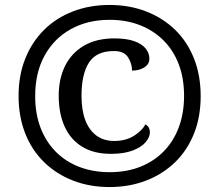

<svg xmlns="http://www.w3.org/2000/svg" viewBox="-20 -745 885 775"><path d="M422 10Q342 10 275 -16Q208 -42 158.5 -90Q109 -138 82 -206Q55 -274 55 -358Q55 -441 82 -508.5Q109 -576 158 -624.5Q207 -673 274.5 -699Q342 -725 422 -725Q502 -725 569.5 -699Q637 -673 686.5 -625Q736 -577 763 -509Q790 -441 790 -357Q790 -273 763 -205.5Q736 -138 686.5 -90Q637 -42 569.5 -16Q502 10 422 10ZM427.5 -124Q358 -124 311 -153.2Q264 -182.3 240.5 -235.1Q217 -287.8 217 -358.4Q217 -427 242.7 -479Q268.4 -530.9 318.7 -560.5Q369 -590 441.6 -590Q490 -590 521 -579.2Q552 -568.4 567.5 -549.7Q583 -531 583 -508Q583 -486 562.5 -473Q542 -460 513 -460Q513 -488 497 -513.5Q481 -539 440 -539Q368.6 -539 338.8 -492Q309 -445 309 -357.9Q309 -300.2 324.5 -259.6Q340 -219 369.6 -197.5Q399.2 -176 441 -176Q488 -176 521 -197Q554 -218 567 -243Q585 -233 585 -211Q585 -191 567.6 -170.8Q550.2 -150.6 515 -137.3Q479.7 -124 427.5 -124ZM422.5 -50Q491 -50 545.8 -71.7Q600.7 -93.3 640.5 -133.7Q680.3 -174 701.6 -231.1Q723 -288.2 723 -358.1Q723 -429 701.5 -485.5Q680 -542 640 -581.9Q600.1 -621.7 545 -643.4Q489.9 -665 422.7 -665Q334 -665 266.2 -627.5Q198.5 -590.1 160.2 -521Q122 -452 122 -356.7Q122 -284.9 144.2 -227.9Q166.5 -170.9 206.6 -131.1Q246.8 -91.3 301.9 -70.6Q357 -50 422.5 -50Z"/></svg>

Font: Noto Serif Kannada
Style: Regular
Weight: 400
Designer: Universal Thirst, Indian Type Foundry and the Monotype Design Team
Foundry: Monotype Imaging Inc.
Version: Version 2.003